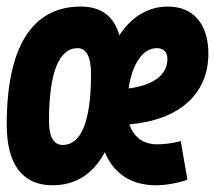

<svg xmlns="http://www.w3.org/2000/svg" viewBox="-29 -547 646 577"><path d="M443.4 -113.3C401.9 -113.3 372.6 -134.8 359.9 -173.3C509.3 -186 597.2 -264.2 597.2 -385.7C597.2 -474.6 552.2 -527.3 475.6 -527.3C416 -527.3 365.7 -496.1 329.6 -440.9C314 -498 274.9 -527.3 213.9 -527.3C67.4 -527.3 -8.8 -405.8 -8.8 -172.9C-8.8 -52.7 38.6 9.8 128.9 9.8C198.2 9.8 251 -23.9 286.1 -89.8C312 -25.9 365.2 9.8 439 9.8C469.2 9.8 504.9 3.4 534.2 -6.8L514.2 -123C491.2 -116.7 464.8 -113.3 443.4 -113.3ZM159.7 -111.3C132.3 -111.3 118.2 -135.7 118.2 -183.1C118.2 -327.1 147.5 -402.3 204.1 -402.3C231 -402.3 244.6 -375.5 244.6 -323.7C244.6 -184.1 215.3 -111.3 159.7 -111.3ZM357.4 -281.2C368.7 -355.5 399.9 -402.3 442.4 -402.3C462.9 -402.3 474.1 -389.6 474.1 -369.6C474.1 -321.8 431.6 -290.5 357.4 -281.2Z"/></svg>

Font: Cascadia Mono PL
Style: Bold Italic
Weight: 700
Italic angle: -10°
Monospace: yes
Designer: Aaron Bell
Foundry: Saja Typeworks
Version: Version 2404.023